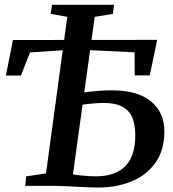

<svg xmlns="http://www.w3.org/2000/svg" viewBox="-20 -790 735 816"><path d="M398.5 7Q372.5 7 337.8 5.2Q303 3.5 269.2 1.8Q235.5 0 212.5 0H87L91.5 -40.5L175.5 -53L266 -718.5L195.5 -731L201 -769.5H464.5L460 -731L382.5 -718.5L290 -49Q299.5 -47 317.2 -45Q335 -43 354 -41.8Q373 -40.5 386 -40.5Q440.5 -40.5 478.5 -59.2Q516.5 -78 535.8 -117.2Q555 -156.5 555 -216.5Q555 -260 542.2 -290.2Q529.5 -320.5 500 -336.5Q470.5 -352.5 420.5 -352.5Q405 -352.5 385 -351Q365 -349.5 348 -347.5Q331 -345.5 324 -344L329 -396Q344 -398.5 364.2 -400.8Q384.5 -403 408.2 -404.5Q432 -406 457.5 -406Q564.5 -406 621.5 -359.2Q678.5 -312.5 678.5 -232Q678.5 -151.5 640.5 -98.2Q602.5 -45 538.8 -19Q475 7 398.5 7ZM5 -469 35 -620 648 -620.5 616.5 -469.5H552.5L552 -567.5L299 -580L107.5 -567L69 -469Z"/></svg>

Font: Merriweather 36pt Medium
Style: Italic
Weight: 500
Italic angle: -7.8°
Version: Version 2.101